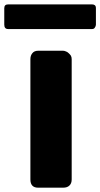

<svg xmlns="http://www.w3.org/2000/svg" viewBox="-54 -870 465 890"><path d="M86.9 -595.7Q86.9 -612.3 95.7 -623Q104.5 -634.8 123 -634.8Q162.1 -634.8 238.3 -634.8Q244.1 -634.8 251 -631.8Q257.8 -629.9 263.7 -624Q269.5 -619.1 274.4 -612.3Q278.3 -605.5 278.3 -595.7Q278.3 -410.2 278.3 -38.1Q278.3 -19.5 267.6 -9.8Q257.8 0 238.3 0Q200.2 0 123 0Q86.9 0 86.9 -38.1Q86.9 -224.6 86.9 -595.7ZM-34.2 -832Q-34.2 -849.6 -16.6 -849.6Q113.3 -849.6 373 -849.6Q380.9 -849.6 385.7 -845.7Q390.6 -841.8 390.6 -832Q390.6 -806.6 390.6 -755.9Q390.6 -749 385.7 -742.2Q381.8 -735.4 373 -735.4Q243.2 -735.4 -16.6 -735.4Q-34.2 -735.4 -34.2 -755.9Q-34.2 -781.2 -34.2 -832Z"/></svg>

Font: Cocogoose
Style: Regular
Weight: 400
Designer: Cosimo Lorenzo Pancini
Version: Version 1.000